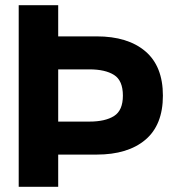

<svg xmlns="http://www.w3.org/2000/svg" viewBox="-20 -719 665 739"><path d="M52 -699H204V-579H352Q472 -579 539.5 -521.5Q607 -464 607 -351Q607 -238 539.5 -181Q472 -124 352 -124H204V0H52ZM324 -251Q385 -251 419 -272.5Q453 -294 453 -351Q453 -409 419 -430.5Q385 -452 324 -452H204V-251Z"/></svg>

Font: Prompt SemiBold
Style: Regular
Weight: 600
Designer: Katatrad Team
Foundry: CadsonDemak
Version: Version 1.000